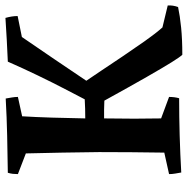

<svg xmlns="http://www.w3.org/2000/svg" viewBox="-12 -684 707 724"><g transform="rotate(-90 342.0 -321.5)"><path d="M498 12Q490 4 470 -28Q450 -60 414.5 -122Q379 -184 325 -282Q308 -283 291 -283Q274 -283 258 -283Q257 -224 257 -168.5Q257 -113 258 -68L339 -38Q339 -17 334 0Q264 0 194 2Q124 4 54 8Q52 -4 50 -15Q48 -26 48 -38L129 -56Q130 -118 130.5 -180.5Q131 -243 131 -302Q130 -370 129 -440.5Q128 -511 126 -578L48 -608Q48 -618 49 -627Q50 -636 53 -646Q123 -647 193 -648.5Q263 -650 333 -654Q335 -642 337 -630.5Q339 -619 339 -608L266 -592Q263 -544 261 -480Q259 -416 258 -354Q277 -354 294.5 -354.5Q312 -355 330 -356Q345 -385 369 -431Q393 -477 420 -533Q447 -589 472 -646Q513 -648 554.5 -650Q596 -652 637 -655Q644 -630 644 -609L565 -593Q524 -533 482 -471.5Q440 -410 400 -350Q414 -330 438.5 -293Q463 -256 492 -213Q521 -170 549.5 -129.5Q578 -89 601 -63L684 -43Q685 -23 678 -4Q645 3 600.5 7.5Q556 12 498 12Z"/></g></svg>

Font: Labrada SemiBold
Style: Regular
Weight: 600
Designer: Mercedes Jáuregui
Foundry: Omnibus-Type Team
Version: Version 1.000; ttfautohint (v1.8.4.7-5d5b)